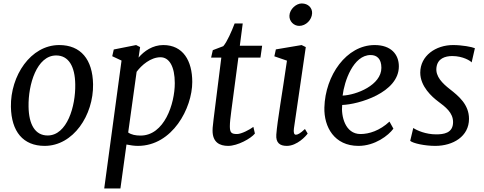

<svg xmlns="http://www.w3.org/2000/svg" viewBox="-20 -826 2774 1100"><path d="M42.5 -214.4C44.9 -72.3 112.3 9.8 235.8 9.8C399.9 9.8 516.1 -166 513.2 -343.3C510.7 -485.4 442.9 -567.9 319.3 -567.9C155.3 -567.9 39.6 -391.6 42.5 -214.4ZM252.9 -49.8C181.6 -49.8 145 -112.3 143.6 -215.3C141.1 -340.8 190.4 -508.3 301.8 -508.3C373 -508.3 409.7 -445.8 411.1 -342.8C413.6 -217.3 364.3 -49.8 252.9 -49.8Z M704.6 2C726.1 6.3 749 9.8 770 9.8C967.8 9.8 1081.5 -206.5 1081.5 -356.4C1081.5 -478.5 1028.3 -567.9 915.5 -567.9C855 -567.9 805.7 -533.7 773.9 -496.1L782.7 -556.2L759.8 -567.9L631.8 -542.5L623 -503.9L676.3 -479L577.1 253.9H669.9ZM714.4 -66.9 762.7 -414.6C791 -453.1 843.8 -498 899.4 -498C949.7 -498 981.4 -444.8 981.4 -349.6C981.4 -231 921.4 -49.3 785.2 -49.3C757.8 -49.3 733.4 -53.7 714.4 -66.9Z M1197.8 -77.6C1197.8 -10.7 1238.3 9.8 1287.1 9.8C1341.3 9.8 1417.5 -32.2 1440.4 -61L1431.6 -99.1C1411.1 -83.5 1363.3 -58.1 1337.9 -58.1C1304.2 -58.1 1296.9 -67.4 1296.9 -103.5C1296.9 -122.6 1300.3 -153.8 1305.2 -190.4L1345.7 -496.1H1472.2L1481.9 -564H1354L1370.6 -691.4H1324.2C1307.6 -647.5 1280.8 -585.9 1259.3 -561.5L1199.2 -538.6L1189.5 -496.1H1248L1203.6 -142.6C1197.3 -93.8 1197.8 -83 1197.8 -77.6Z M1694.3 -677.7C1732.4 -677.7 1766.6 -711.9 1768.1 -750C1769.5 -780.3 1746.1 -806.2 1708.5 -806.2C1677.2 -806.2 1639.6 -773.9 1638.2 -736.3C1636.7 -704.6 1662.6 -677.7 1694.3 -677.7ZM1563 -54.7C1559.6 -7.3 1584 9.8 1623 9.8C1682.1 9.8 1733.4 -46.9 1742.7 -61L1727.1 -86.9C1699.2 -60.5 1685.1 -54.2 1674.8 -54.2C1664.6 -54.2 1660.6 -67.4 1664.1 -91.3L1731.9 -556.2L1708 -567.9L1560.5 -543L1551.8 -503.4L1624 -478.5C1597.2 -291 1568.8 -133.3 1563 -54.7Z M1838.4 -210C1835.4 -98.6 1895.5 9.8 2033.7 9.8C2128.4 9.8 2206.1 -50.3 2233.9 -88.9L2211.4 -129.4C2155.3 -77.1 2094.2 -58.1 2045.4 -58.1C1956.5 -58.1 1933.6 -162.6 1940.4 -224.6C2033.2 -227.5 2265.1 -294.4 2265.1 -445.8C2265.1 -514.6 2220.2 -567.9 2126.5 -567.9C1964.8 -567.9 1843.3 -394 1838.4 -210ZM1942.9 -278.3C1952.6 -360.4 2003.9 -510.7 2103.5 -510.7C2139.6 -510.7 2165 -488.8 2165 -437.5C2165 -338.4 2022 -281.7 1942.9 -278.3Z M2330.1 -19C2347.2 -4.4 2414.6 9.8 2473.6 9.8C2575.7 9.8 2667 -44.4 2667 -145C2667 -227.1 2607.9 -275.4 2557.6 -314.9C2515.1 -348.1 2474.1 -387.7 2480.5 -439C2486.8 -491.2 2530.3 -504.9 2571.3 -504.9C2632.8 -504.9 2676.8 -476.6 2682.1 -468.3L2700.7 -549.8C2684.6 -557.1 2627.9 -567.9 2575.7 -567.9C2476.6 -567.9 2387.7 -506.8 2387.7 -409.7C2387.7 -330.6 2455.6 -270.5 2489.7 -245.1C2532.2 -213.4 2575.7 -180.7 2575.7 -126.5C2575.7 -62 2520 -56.2 2478.5 -56.2C2419.4 -56.2 2368.7 -78.6 2347.7 -92.8Z"/></svg>

Font: Merriweather
Style: Italic
Weight: 400
Italic angle: -7.5°
Designer: Eben Sorkin
Foundry: Eben Sorkin
Version: Version 1.001